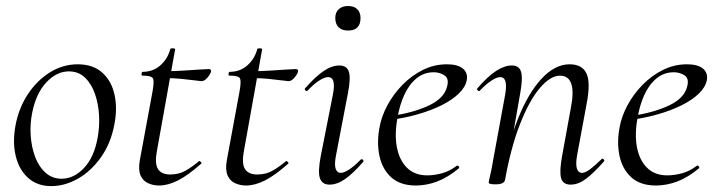

<svg xmlns="http://www.w3.org/2000/svg" viewBox="-20 -617 2432 651"><path d="M154 14Q106.2 14 75.3 -13.8Q44.4 -41.6 33.2 -88.6Q22 -135.6 32.8 -193Q44 -251.6 74.8 -298.1Q105.6 -344.6 149.6 -371.8Q193.6 -399 243.4 -399Q295.4 -399 326.8 -370.7Q358.2 -342.4 368.4 -295.5Q378.6 -248.6 367.4 -193Q355.2 -129.8 321.7 -82.9Q288.2 -36 243.8 -11Q199.4 14 154 14ZM188.8 -11Q230.4 -11 264.7 -47.3Q299 -83.6 310.8 -149Q318 -186 315.9 -225.3Q313.8 -264.6 302 -298.6Q290.2 -332.6 268.2 -353.8Q246.2 -375 213.6 -375Q172 -375 137.2 -337.8Q102.4 -300.6 89.4 -236Q81.4 -197.4 84 -158Q86.6 -118.6 99.1 -85.2Q111.6 -51.8 134.4 -31.4Q157.2 -11 188.8 -11Z M519.2 12Q500 12 482.6 4.4Q465.2 -3.2 456.8 -21.8Q448.4 -40.4 454 -73.2L497 -306Q503.8 -343 498.2 -351.8Q492.6 -360.6 463 -360.6Q459 -360.6 459.9 -367Q460.8 -373.4 463.8 -373.4Q499 -373.4 523.9 -395.6Q548.8 -417.8 557.2 -450.2Q557.6 -453.4 566.2 -453.1Q574.8 -452.8 573.8 -449.6L511.8 -103.8Q504.2 -63.2 515.4 -44.3Q526.6 -25.4 557.6 -25.4Q587.2 -25.4 610.1 -38.8Q633 -52.2 654.4 -70.4Q656.4 -72.4 660.5 -68.4Q664.6 -64.4 662.4 -62.2Q617.2 -22.2 583.3 -5.1Q549.4 12 519.2 12ZM663.2 -341.8Q660.6 -341.8 640.9 -344.4Q621.2 -347 594.7 -349.6Q568.2 -352.2 543.4 -352.2L545.4 -375.6Q570.6 -375.6 601 -377.6Q631.4 -379.6 656.4 -381.2Q681.4 -382.8 688.4 -382.8Q692.6 -382.8 694.5 -380.4Q696.4 -378 695.4 -374Q693.6 -366 683.5 -353.9Q673.4 -341.8 663.2 -341.8Z M814.2 12Q795 12 777.6 4.4Q760.2 -3.2 751.8 -21.8Q743.4 -40.4 749 -73.2L792 -306Q798.8 -343 793.2 -351.8Q787.6 -360.6 758 -360.6Q754 -360.6 754.9 -367Q755.8 -373.4 758.8 -373.4Q794 -373.4 818.9 -395.6Q843.8 -417.8 852.2 -450.2Q852.6 -453.4 861.2 -453.1Q869.8 -452.8 868.8 -449.6L806.8 -103.8Q799.2 -63.2 810.4 -44.3Q821.6 -25.4 852.6 -25.4Q882.2 -25.4 905.1 -38.8Q928 -52.2 949.4 -70.4Q951.4 -72.4 955.5 -68.4Q959.6 -64.4 957.4 -62.2Q912.2 -22.2 878.3 -5.1Q844.4 12 814.2 12ZM958.2 -341.8Q955.6 -341.8 935.9 -344.4Q916.2 -347 889.7 -349.6Q863.2 -352.2 838.4 -352.2L840.4 -375.6Q865.6 -375.6 896 -377.6Q926.4 -379.6 951.4 -381.2Q976.4 -382.8 983.4 -382.8Q987.6 -382.8 989.5 -380.4Q991.4 -378 990.4 -374Q988.6 -366 978.5 -353.9Q968.4 -341.8 958.2 -341.8Z M1097.2 9Q1073 9 1065 -12Q1057 -33 1067.8 -89L1108.8 -297Q1120.4 -355.6 1092.2 -355.6Q1080.6 -355.6 1062.5 -344Q1044.4 -332.4 1023.2 -310Q1020 -306 1015.6 -310.5Q1011.2 -315 1015 -318.2Q1049.4 -357.2 1077.2 -376.1Q1105 -395 1130.6 -395Q1156.2 -395 1163 -373.3Q1169.8 -351.6 1159.4 -299.4L1119 -89Q1113.2 -58.6 1118.2 -44.7Q1123.2 -30.8 1135.2 -30.8Q1146.2 -30.8 1164 -42.4Q1181.8 -54 1202.6 -75.4Q1206.6 -79.4 1210.6 -75Q1214.6 -70.6 1210.6 -67.4Q1178 -29.6 1150.6 -10.3Q1123.2 9 1097.2 9ZM1160.2 -513.4Q1139.8 -513.4 1128.3 -524.4Q1116.8 -535.4 1116.8 -556.2Q1116.8 -574.6 1128.3 -585.6Q1139.8 -596.6 1160.2 -596.6Q1180.6 -596.6 1191.5 -585.6Q1202.4 -574.6 1202.4 -556.2Q1202.4 -513.4 1160.2 -513.4Z M1390.2 12Q1337 12 1306.5 -15.8Q1276 -43.6 1266.5 -88.6Q1257 -133.6 1266.8 -185Q1273.2 -222.4 1293.8 -260.5Q1314.4 -298.6 1345.2 -329.9Q1376 -361.2 1414.2 -380.1Q1452.4 -399 1495.4 -399Q1531.6 -399 1549.3 -384.6Q1567 -370.2 1562.6 -345Q1558 -321.4 1535.2 -299.4Q1512.4 -277.4 1476.1 -259.6Q1439.8 -241.8 1395.3 -229.1Q1350.8 -216.4 1303.2 -210.6L1305.2 -223.6Q1381.8 -234.6 1434.2 -259.3Q1486.6 -284 1496 -324Q1503.2 -350.8 1487.1 -361.4Q1471 -372 1450.6 -372Q1417.2 -372 1391.9 -351.1Q1366.6 -330.2 1350.7 -295.2Q1334.8 -260.2 1327.8 -218Q1317.4 -162.2 1325.6 -118.2Q1333.8 -74.2 1359.8 -48.3Q1385.8 -22.4 1428.4 -22.4Q1452.2 -22.4 1478.3 -29.4Q1504.4 -36.4 1528.8 -55Q1531.6 -57 1535.1 -53Q1538.6 -49 1535.8 -46.2Q1497.8 -14.8 1461.7 -1.4Q1425.6 12 1390.2 12Z M1914.6 9Q1888.8 9 1882.5 -13.2Q1876.2 -35.4 1886 -89L1915 -248Q1937.8 -360.4 1878.4 -360.4Q1846.4 -360.4 1811 -319.2Q1775.6 -278 1744.2 -198.9Q1712.8 -119.8 1692.4 -7.2L1680 -8.2Q1700.8 -124.8 1735.7 -212.9Q1770.6 -301 1816.1 -350Q1861.6 -399 1911 -399Q1953.8 -399 1968.4 -368.2Q1983 -337.4 1969.4 -267L1936.4 -89Q1931.4 -58.6 1936.3 -44.7Q1941.2 -30.8 1953.4 -30.8Q1964.4 -30.8 1981.4 -43.6Q1998.4 -56.4 2019.2 -77Q2022.2 -81 2026.6 -77Q2031 -73 2027.2 -69Q1994.6 -32 1968 -11.5Q1941.4 9 1914.6 9ZM1660.4 8Q1646.2 8 1641.6 6.3Q1637 4.6 1637 1.6Q1637 -1.6 1642.5 -24.8Q1648 -48 1652 -74L1693 -297Q1702.8 -355.6 1676.4 -355.6Q1664.8 -355.6 1646.7 -344Q1628.6 -332.4 1607.2 -310Q1604.2 -306 1599.8 -310.5Q1595.4 -315 1599.2 -318.2Q1632.8 -357.2 1661.4 -376.1Q1690 -395 1715.6 -395Q1740.4 -395 1746.8 -373.3Q1753.2 -351.6 1743.6 -299.4L1692.4 -7.2Q1689.8 8 1660.4 8Z M2204.2 12Q2151 12 2120.5 -15.8Q2090 -43.6 2080.5 -88.6Q2071 -133.6 2080.8 -185Q2087.2 -222.4 2107.8 -260.5Q2128.4 -298.6 2159.2 -329.9Q2190 -361.2 2228.2 -380.1Q2266.4 -399 2309.4 -399Q2345.6 -399 2363.3 -384.6Q2381 -370.2 2376.6 -345Q2372 -321.4 2349.2 -299.4Q2326.4 -277.4 2290.1 -259.6Q2253.8 -241.8 2209.3 -229.1Q2164.8 -216.4 2117.2 -210.6L2119.2 -223.6Q2195.8 -234.6 2248.2 -259.3Q2300.6 -284 2310 -324Q2317.2 -350.8 2301.1 -361.4Q2285 -372 2264.6 -372Q2231.2 -372 2205.9 -351.1Q2180.6 -330.2 2164.7 -295.2Q2148.8 -260.2 2141.8 -218Q2131.4 -162.2 2139.6 -118.2Q2147.8 -74.2 2173.8 -48.3Q2199.8 -22.4 2242.4 -22.4Q2266.2 -22.4 2292.3 -29.4Q2318.4 -36.4 2342.8 -55Q2345.6 -57 2349.1 -53Q2352.6 -49 2349.8 -46.2Q2311.8 -14.8 2275.7 -1.4Q2239.6 12 2204.2 12Z"/></svg>

Font: Cormorant Infant Light
Style: Italic
Weight: 300
Italic angle: -10°
Designer: Christian Thalmann (Catharsis Fonts)
Foundry: Catharsis Fonts
Version: Version 4.001